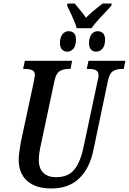

<svg xmlns="http://www.w3.org/2000/svg" viewBox="-20 -1059 731 1089"><path d="M86 -154Q86 -172 90 -201Q94 -230 98 -252L172 -597Q178 -627 178 -632Q178 -653 163.5 -660.5Q149 -668 121 -668H111L121 -714H389L380 -668H369Q338 -668 317.5 -654.5Q297 -641 289 -601L214 -248Q200 -187 200 -153Q200 -104 225.5 -79Q251 -54 299 -54Q368 -54 403 -99Q438 -144 455 -230L534 -602Q539 -620 539 -632Q539 -653 524.5 -660.5Q510 -668 482 -668H472L482 -714H691L682 -668H671Q640 -668 620 -654.5Q600 -641 592 -600L510 -209Q489 -104 429 -47Q369 10 272 10Q182 10 134 -33Q86 -76 86 -154ZM360 -1028 363 -1039H404Q451 -984 467 -958Q501 -992 562 -1039H614L611 -1026L578 -990Q520 -930 499 -899H415Q405 -938 360 -1028ZM320 -814Q320 -845 333.5 -863.5Q347 -882 370 -882Q389 -882 400 -870Q411 -858 411 -835Q411 -800 396.5 -783Q382 -766 362 -766Q343 -766 331.5 -778.5Q320 -791 320 -814ZM485 -814Q485 -845 498.5 -863.5Q512 -882 534 -882Q553 -882 564.5 -870Q576 -858 576 -835Q576 -800 561 -783Q546 -766 526 -766Q507 -766 496 -778Q485 -790 485 -814Z"/></svg>

Font: Noto Serif CondSemiBold
Style: Italic
Weight: 600
Width: 3
Italic angle: -12°
Designer: Monotype Design Team
Foundry: Monotype Imaging Inc.
Version: Version 1.001